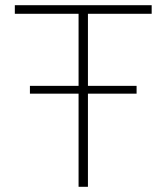

<svg xmlns="http://www.w3.org/2000/svg" viewBox="-20 -718 640 738"><path d="M318 -358V0H282V-358H95V-388H282V-665H37V-698H563V-665H318V-388H505V-358Z"/></svg>

Font: IBM Plex Mono ExtLt
Style: Regular
Weight: 200
Monospace: yes
Designer: Mike Abbink, Paul van der Laan, Pieter van Rosmalen
Foundry: Bold Monday
Version: Version 2.3